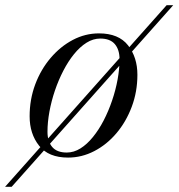

<svg xmlns="http://www.w3.org/2000/svg" viewBox="-82 -599 690 742"><path d="M-62.5 123 562 -579H587.5L-37 123ZM181 10Q105.5 10 69 -36Q32.5 -82 32.5 -149.5Q32.5 -215 54.2 -273Q76 -331 113.8 -375.2Q151.5 -419.5 199.5 -444.8Q247.5 -470 300.5 -470Q376.5 -470 412.8 -423.8Q449 -377.5 449 -310Q449 -244.5 427.2 -186.5Q405.5 -128.5 368 -84.2Q330.5 -40 282.2 -15Q234 10 181 10ZM176 -9.5Q203.5 -9.5 229 -25.5Q254.5 -41.5 277.2 -69.5Q300 -97.5 318.8 -133.8Q337.5 -170 351.2 -210.5Q365 -251 372.5 -292Q380 -333 380 -370Q380 -407 361.8 -428.5Q343.5 -450 305.5 -450Q278 -450 252.5 -434Q227 -418 204.2 -390Q181.5 -362 162.8 -325.8Q144 -289.5 130.2 -249Q116.5 -208.5 109 -167.5Q101.5 -126.5 101.5 -89.5Q101.5 -52.5 119.8 -31Q138 -9.5 176 -9.5Z"/></svg>

Font: Bodoni Moda 11pt
Style: Italic
Weight: 400
Italic angle: -13°
Version: Version 2.004